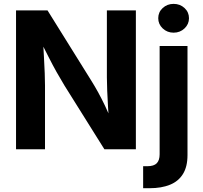

<svg xmlns="http://www.w3.org/2000/svg" viewBox="-20 -782 1063 1006"><path d="M64 0V-727.5H229L459 -358.4Q475.6 -332 493.4 -299.8Q511.2 -267.6 530 -228.3Q548.8 -189 567.4 -141.6L551.8 -135.3Q548.8 -174.3 546.1 -219.7Q543.5 -265.1 541.7 -306.9Q540 -348.6 540 -376.5V-727.5H691.9V0H526.9L317.4 -334.5Q296.4 -369.1 276.6 -404.3Q256.8 -439.5 235.1 -482.4Q213.4 -525.4 184.1 -583L204.6 -585.9Q207.5 -533.2 210.2 -484.9Q212.9 -436.5 214.4 -397.9Q215.8 -359.4 215.8 -335V0ZM816.4 -541H962.4V30.8Q962.4 91.3 938.7 129.6Q915 168 870.6 186Q826.2 204.1 764.2 204.1H730V88.9H751.5Q786.6 88.9 801.5 73.2Q816.4 57.6 816.4 26.4ZM889.6 -610.8Q856 -610.8 832.5 -633.1Q809.1 -655.3 809.1 -686.5Q809.1 -718.3 832.5 -740Q856 -761.7 889.6 -761.7Q923.3 -761.7 946.8 -740Q970.2 -718.3 970.2 -686.5Q970.2 -655.3 946.8 -633.1Q923.3 -610.8 889.6 -610.8Z"/></svg>

Font: Inter 17pt
Style: Bold
Weight: 700
Version: Version 4.001;git-66647c0bb